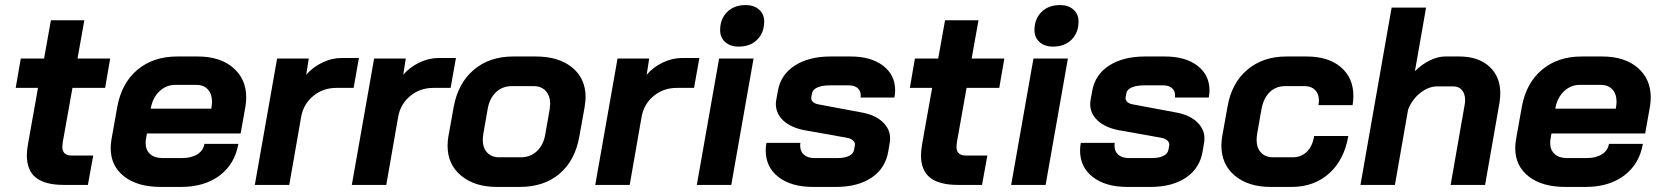

<svg xmlns="http://www.w3.org/2000/svg" viewBox="-20 -730 6557 758"><path d="M86 -117Q86 -136 91 -164L130 -383H42L62 -499H154L181 -650H313L286 -499H415L395 -383H266L228 -170Q226 -156 226 -151Q226 -116 263 -116H348L327 0H232Q158 0 122 -28.5Q86 -57 86 -117Z M417 -145Q417 -161 420 -179L443 -308Q460 -402 522.5 -454.5Q585 -507 680 -507H760Q849 -507 900.5 -462.5Q952 -418 952 -346Q952 -328 949 -310L930 -203H560L556 -179Q555 -174 555 -165Q555 -138 572.5 -122Q590 -106 621 -106H699Q736 -106 759.5 -121Q783 -136 787 -162H921Q907 -82 847 -37Q787 8 695 8H615Q523 8 470 -33.5Q417 -75 417 -145ZM814 -301 815 -307Q817 -321 817 -328Q817 -359 800.5 -377Q784 -395 754 -395H672Q637 -395 610.5 -370.5Q584 -346 576 -306L575 -301Z M1074 -499H1199L1189 -435Q1215 -465 1252.5 -483Q1290 -501 1328 -501H1397L1376 -383H1308Q1255 -383 1216.5 -351Q1178 -319 1169 -269L1122 0H986Z M1457 -499H1582L1572 -435Q1598 -465 1635.5 -483Q1673 -501 1711 -501H1780L1759 -383H1691Q1638 -383 1599.5 -351Q1561 -319 1552 -269L1505 0H1369Z M1747 -154Q1747 -172 1750 -190L1771 -307Q1788 -401 1850 -454Q1912 -507 2006 -507H2095Q2186 -507 2239 -463.5Q2292 -420 2292 -346Q2292 -335 2288 -307L2267 -190Q2250 -96 2189 -44Q2128 8 2031 8H1942Q1854 8 1800.5 -36.5Q1747 -81 1747 -154ZM2036 -109Q2074 -109 2100 -133.5Q2126 -158 2133 -201L2150 -298Q2152 -314 2152 -320Q2152 -352 2134.5 -371Q2117 -390 2086 -390H2001Q1963 -390 1937.5 -365.5Q1912 -341 1905 -298L1888 -201Q1886 -185 1886 -178Q1886 -146 1903.5 -127.5Q1921 -109 1951 -109Z M2418 -499H2543L2533 -435Q2559 -465 2596.5 -483Q2634 -501 2672 -501H2741L2720 -383H2652Q2599 -383 2560.5 -351Q2522 -319 2513 -269L2466 0H2330Z M2823 -611Q2823 -655 2850.5 -682.5Q2878 -710 2924 -710Q2957 -710 2977 -692Q2997 -674 2997 -645Q2997 -601 2969.5 -573.5Q2942 -546 2896 -546Q2863 -546 2843 -564Q2823 -582 2823 -611ZM2819 -499H2955L2867 0H2731Z M3003 -136Q3003 -151 3006 -166H3140Q3139 -162 3139 -155Q3139 -132 3154 -119Q3169 -106 3196 -106H3286Q3315 -106 3332 -114.5Q3349 -123 3352 -139L3355 -156Q3357 -166 3348.5 -174.5Q3340 -183 3324 -186L3156 -216Q3103 -226 3073 -253.5Q3043 -281 3043 -320Q3043 -326 3045 -338L3051 -371Q3062 -435 3117.5 -471Q3173 -507 3260 -507H3338Q3419 -507 3466.5 -470.5Q3514 -434 3514 -373Q3514 -360 3511 -345H3377Q3378 -348 3378 -354Q3378 -372 3365.5 -382.5Q3353 -393 3332 -393H3256Q3226 -393 3207.5 -385Q3189 -377 3186 -363L3183 -347Q3181 -337 3188 -329Q3195 -321 3211 -318L3387 -285Q3437 -275 3465.5 -247.5Q3494 -220 3494 -184Q3494 -174 3493 -169L3487 -133Q3476 -66 3421.5 -29Q3367 8 3280 8H3190Q3104 8 3053.5 -31Q3003 -70 3003 -136Z M3616 -117Q3616 -136 3621 -164L3660 -383H3572L3592 -499H3684L3711 -650H3843L3816 -499H3945L3925 -383H3796L3758 -170Q3756 -156 3756 -151Q3756 -116 3793 -116H3878L3857 0H3762Q3688 0 3652 -28.5Q3616 -57 3616 -117Z M4064 -611Q4064 -655 4091.5 -682.5Q4119 -710 4165 -710Q4198 -710 4218 -692Q4238 -674 4238 -645Q4238 -601 4210.5 -573.5Q4183 -546 4137 -546Q4104 -546 4084 -564Q4064 -582 4064 -611ZM4060 -499H4196L4108 0H3972Z M4244 -136Q4244 -151 4247 -166H4381Q4380 -162 4380 -155Q4380 -132 4395 -119Q4410 -106 4437 -106H4527Q4556 -106 4573 -114.5Q4590 -123 4593 -139L4596 -156Q4598 -166 4589.5 -174.5Q4581 -183 4565 -186L4397 -216Q4344 -226 4314 -253.5Q4284 -281 4284 -320Q4284 -326 4286 -338L4292 -371Q4303 -435 4358.5 -471Q4414 -507 4501 -507H4579Q4660 -507 4707.5 -470.5Q4755 -434 4755 -373Q4755 -360 4752 -345H4618Q4619 -348 4619 -354Q4619 -372 4606.5 -382.5Q4594 -393 4573 -393H4497Q4467 -393 4448.5 -385Q4430 -377 4427 -363L4424 -347Q4422 -337 4429 -329Q4436 -321 4452 -318L4628 -285Q4678 -275 4706.5 -247.5Q4735 -220 4735 -184Q4735 -174 4734 -169L4728 -133Q4717 -66 4662.5 -29Q4608 8 4521 8H4431Q4345 8 4294.5 -31Q4244 -70 4244 -136Z M4802 -155Q4802 -172 4805 -191L4826 -308Q4842 -402 4904 -454.5Q4966 -507 5059 -507H5138Q5224 -507 5273.5 -465Q5323 -423 5323 -351Q5323 -335 5320 -315H5185Q5187 -327 5187 -333Q5187 -359 5172 -374.5Q5157 -390 5131 -390H5054Q5017 -390 4992.5 -366Q4968 -342 4960 -298L4943 -201Q4941 -185 4941 -178Q4941 -146 4958.5 -127.5Q4976 -109 5006 -109H5083Q5117 -109 5139.5 -131Q5162 -153 5168 -193H5303Q5287 -99 5227.5 -45.5Q5168 8 5079 8H4997Q4908 8 4855 -36.5Q4802 -81 4802 -155Z M5474 -700H5610L5566 -449Q5593 -476 5625 -491.5Q5657 -507 5685 -507H5741Q5816 -507 5859.5 -467.5Q5903 -428 5903 -362Q5903 -345 5900 -325L5843 0H5707L5763 -320Q5764 -326 5764 -336Q5764 -360 5751.5 -374.5Q5739 -389 5717 -389H5655Q5620 -389 5587.5 -363.5Q5555 -338 5539 -297L5487 0H5351Z M5962 -145Q5962 -161 5965 -179L5988 -308Q6005 -402 6067.5 -454.5Q6130 -507 6225 -507H6305Q6394 -507 6445.5 -462.5Q6497 -418 6497 -346Q6497 -328 6494 -310L6475 -203H6105L6101 -179Q6100 -174 6100 -165Q6100 -138 6117.5 -122Q6135 -106 6166 -106H6244Q6281 -106 6304.5 -121Q6328 -136 6332 -162H6466Q6452 -82 6392 -37Q6332 8 6240 8H6160Q6068 8 6015 -33.5Q5962 -75 5962 -145ZM6359 -301 6360 -307Q6362 -321 6362 -328Q6362 -359 6345.5 -377Q6329 -395 6299 -395H6217Q6182 -395 6155.5 -370.5Q6129 -346 6121 -306L6120 -301Z"/></svg>

Font: Bai Jamjuree
Style: Bold Italic
Weight: 700
Italic angle: -10°
Designer: Katatrad Aksorn Co.,Ltd.
Foundry: Cadson Demak Co.,Ltd.
Version: Version 1.000; ttfautohint (v1.6)